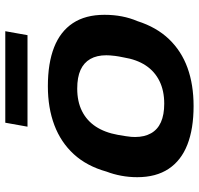

<svg xmlns="http://www.w3.org/2000/svg" viewBox="-33 -707 752 726"><g transform="rotate(-90 343.0 -344.0)"><path d="M305 12Q219 12 159 -11.5Q99 -35 67.5 -82.5Q36 -130 36 -201Q36 -232 41.5 -261.5Q47 -291 57 -317Q78 -392 123 -441Q168 -490 233 -514.5Q298 -539 380 -539Q467 -539 527 -515.5Q587 -492 618.5 -444.5Q650 -397 650 -325Q650 -290 644 -259Q638 -228 626 -200Q603 -128 558 -81Q513 -34 449.5 -11Q386 12 305 12ZM314 -99Q363 -99 399.5 -117Q436 -135 458.5 -169Q481 -203 489 -253Q493 -272 494.5 -284Q496 -296 496.5 -304Q497 -312 497 -318Q497 -354 483 -378.5Q469 -403 441.5 -415.5Q414 -428 371 -428Q322 -428 286 -410Q250 -392 227.5 -358Q205 -324 196 -274Q193 -256 191 -243.5Q189 -231 188.5 -223.5Q188 -216 188 -209Q188 -174 202 -149Q216 -124 244 -111.5Q272 -99 314 -99ZM227 -616 242 -700H588L573 -616Z"/></g></svg>

Font: Archivo SemiExpanded
Style: Bold Italic
Weight: 700
Width: 6
Italic angle: -10°
Designer: Hector Gatti
Foundry: Omnibus-Type
Version: Version 2.001